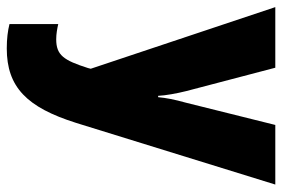

<svg xmlns="http://www.w3.org/2000/svg" viewBox="-153 -440 833 567"><g transform="rotate(90 263.5 -156.5)"><path d="M1 -553 183 -8 181 0C158 72 143 94 96 94C80 94 64 91 51 88V232C71 237 94 240 123 240C237 240 297 181 343 35L525 -553H349L283 -288C274 -256 269 -230 267 -207H263C262 -229 256 -262 249 -290L180 -553Z"/></g></svg>

Font: Noto Sans Devanagari UI Condensed Black
Style: Regular
Weight: 900
Width: 3
Designer: Jelle Bosma - Monotype Design Team
Foundry: Monotype Imaging Inc.
Version: Version 2.004